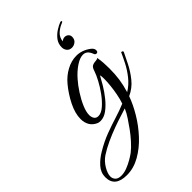

<svg xmlns="http://www.w3.org/2000/svg" viewBox="-359 -658 1079 1079"><g transform="rotate(-45 181.0 -118.0)"><path d="M-10 319Q-105 319 -105 241Q-105 204 -79 175Q-53 146 -17 125Q33 95 81 77Q129 59 173 45.5Q217 32 255 16Q264 -10 270 -41.5Q276 -73 279 -103Q282 -133 282 -155Q282 -178 279 -185Q268 -164 249.5 -133Q231 -102 206.5 -71.5Q182 -41 155 -21Q128 -1 100 -1Q90 -1 81 -4Q53 -16 40.5 -38Q28 -60 28 -88Q28 -133 54 -185Q80 -237 116 -280Q145 -315 184 -336Q223 -357 263 -357Q309 -357 349 -326Q364 -314 364 -300Q364 -285 352 -285Q342 -285 338 -298Q324 -335 293 -335Q268 -335 236 -313.5Q204 -292 176 -260Q152 -233 129.5 -198Q107 -163 92.5 -129Q78 -95 78 -70Q78 -53 86 -41Q94 -29 111 -29Q134 -29 159.5 -51Q185 -73 208.5 -105Q232 -137 249.5 -170Q267 -203 274 -225Q281 -248 293 -253.5Q305 -259 317 -259Q329 -259 337 -265Q341 -243 342.5 -220.5Q344 -198 344 -175Q344 -129 338.5 -91Q333 -53 320 -10Q356 -32 382.5 -65.5Q409 -99 426.5 -133.5Q444 -168 455 -193Q467 -193 467 -184Q454 -157 434.5 -118Q415 -79 385.5 -42.5Q356 -6 312 14Q295 62 263.5 115Q232 168 189 214.5Q146 261 95 290Q44 319 -10 319ZM-34 299Q-12 299 12.5 289.5Q37 280 59 267Q81 254 93 245Q116 227 140 200Q164 173 182 148Q199 124 217 97.5Q235 71 246 45L205 58Q172 68 132.5 82.5Q93 97 54 115Q15 133 -17 154Q-45 173 -63.5 204Q-82 235 -82 258Q-82 275 -70.5 287Q-59 299 -34 299ZM334 -555Q343 -555 343 -551Q343 -547 335 -544Q309 -534 289 -515.5Q269 -497 266 -468Q278 -478 291 -478Q305 -478 314.5 -468Q324 -458 321 -441Q319 -425 306 -415.5Q293 -406 278 -406Q259 -406 248.5 -418.5Q238 -431 238 -448Q238 -477 254 -498Q270 -519 292.5 -533.5Q315 -548 334 -555Z"/></g></svg>

Font: Great Vibes
Style: Regular
Weight: 400
Designer: Robert E. Leuschke, Viktoriya Grabowska, Viviana Monsalve, Eben Sorkin
Foundry: Robert E. Leuschke
Version: Version 1.103; ttfautohint (v1.8.4.7-5d5b)